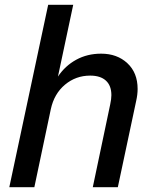

<svg xmlns="http://www.w3.org/2000/svg" viewBox="-20 -785 645 805"><path d="M182 -765H287L223 -464Q253 -509 299.5 -534.5Q346 -560 404 -560Q471 -560 514 -520Q557 -480 557 -412Q557 -389 551 -362L474 0H369L442 -347Q447 -370 447 -386Q447 -426 424 -447Q401 -468 358 -468Q298 -468 252.5 -430Q207 -392 193 -327L124 0H19Z"/></svg>

Font: Application Medium
Style: Italic
Weight: 500
Italic angle: -12°
Designer: Wei Huang
Foundry: Wei Huang
Version: Version 0.012